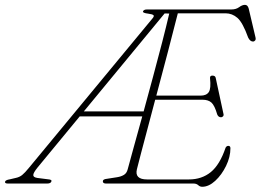

<svg xmlns="http://www.w3.org/2000/svg" viewBox="-72 -738 1048 772"><path d="M706 0H354.5Q341.5 0 341.5 -9Q341.5 -17.5 357.5 -19L399 -25.5Q415 -28 426.2 -34.8Q437.5 -41.5 441.5 -57.5Q449 -86 464.8 -142.8Q480.5 -199.5 500 -270H248.5L79 -64.5Q62 -43.5 61.8 -34.2Q61.5 -25 78.5 -22.5L121.5 -17Q138 -16 134.5 -8Q131.5 0 117.5 0H-40Q-54 0 -51.5 -8Q-49 -14.5 -32.5 -17L-9 -22.5Q6 -25.5 17 -34.2Q28 -43 45 -64L539.5 -662Q549.5 -673 545 -677Q540.5 -681 524.5 -683Q500.5 -686 503 -692Q505.5 -700 519.5 -700H859Q877 -700 889.5 -709.2Q902 -718.5 913 -718.5Q924 -718.5 928 -703.5L955 -589Q957.5 -580 954 -575.5Q950.5 -571 945 -571Q934 -571 926 -586.5Q904 -647.5 882.8 -666Q861.5 -684.5 835 -684.5H643Q627 -621.5 603.8 -532.2Q580.5 -443 556.5 -353.5H734.5Q758 -353.5 767.5 -367.8Q777 -382 772.5 -423.5Q771.5 -434 782 -434Q794 -434 795.5 -424L826 -282.5Q828.5 -274.5 825.2 -270.8Q822 -267 817.5 -266.5Q806.5 -266 801.5 -277.5Q791 -314 778.2 -325.5Q765.5 -337 742.5 -337H552Q536 -276 521.2 -220.5Q506.5 -165 495.2 -122.5Q484 -80 478.5 -57.5Q468.5 -16.5 519.5 -16.5H687.5Q739.5 -16.5 775.8 -46.2Q812 -76 835 -144Q839 -151.5 846 -151.5Q854.5 -151.5 854.5 -142Q854.5 -107 837 -71Q819.5 -35 793.5 -11Q767.5 13 741 13Q732 13 725 6.5Q718 0 706 0ZM590 -684 265 -290H505.5Q524 -358 543.5 -430Q563 -502 580 -568Q597 -634 608.5 -683.5Z"/></svg>

Font: Fraunces 9pt Thin
Style: Italic
Weight: 100
Italic angle: -16°
Version: Version 1.000;[b76b70a41]